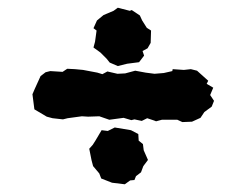

<svg xmlns="http://www.w3.org/2000/svg" viewBox="-20 -498 640 497"><path d="M285 -327 264 -336 256 -346 240 -362 222 -375 226 -390 230 -419 222 -425 231 -445 248 -459 274 -470 285 -478 316 -470 321 -472 342 -458 348 -445 360 -426 371 -419 370 -387 362 -373 349 -366 353 -354 340 -337 309 -333ZM328 -189 320 -187 300 -193 263 -188 237 -197 208 -196 192 -197 155 -192 143 -189 116 -192 101 -196 69 -215 64 -254 70 -268 85 -301 98 -311 110 -314 142 -312 154 -320 174 -319 195 -317 232 -310 245 -306 258 -313 284 -307 304 -308 330 -315 357 -310 380 -307 404 -309 426 -314 427 -319 456 -317 474 -319 490 -315 519 -289 515 -281 532 -271 524 -252 534 -237 528 -222 509 -208 499 -193 477 -183 452 -182 439 -188H399L384 -184L379 -186L361 -192L347 -185ZM303 -21 270 -25 242 -36 237 -49 221 -68 217 -83 211 -113 220 -123 227 -134 243 -161 259 -159 277 -168 319 -161 338 -151 339 -134 350 -125 352 -109 363 -84 351 -68 345 -52 332 -42 328 -32 317 -31Z"/></svg>

Font: Winky Rough Black
Style: Regular
Weight: 900
Designer: Simon Atzbach
Foundry: typofactur
Version: Version 1.206; ttfautohint (v1.8.4.7-5d5b)